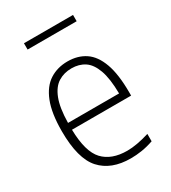

<svg xmlns="http://www.w3.org/2000/svg" viewBox="-181 -823 825 925"><g transform="rotate(-30 231.5 -360.0)"><path d="M271 9Q162.5 9 105 -54.5Q47.5 -118 47.5 -270.5Q47.5 -370.5 71.8 -431.8Q96 -493 139.2 -520.8Q182.5 -548.5 239 -548.5Q296 -548.5 337 -521Q378 -493.5 400.2 -432.2Q422.5 -371 422.5 -270V-252.5H93.5Q96 -129 141.8 -80.2Q187.5 -31.5 274.5 -31.5Q326.5 -31.5 398 -53.5V-12.5Q363 -0.5 332 4.2Q301 9 271 9ZM239 -510Q197 -510 164.8 -490Q132.5 -470 113.8 -422.2Q95 -374.5 93.5 -290.5H377.5Q376.5 -374 359 -422Q341.5 -470 311 -490Q280.5 -510 239 -510ZM101.5 -694V-729H374.5V-694Z"/></g></svg>

Font: Encode Sans SemiCondensed SemiCondensed ExtraLight
Style: Regular
Weight: 200
Width: 4
Designer: Multiple Designers
Foundry: Impallari Type
Version: Version 3.000; ttfautohint (v1.8.3) -l 8 -r 50 -G 200 -x 14 